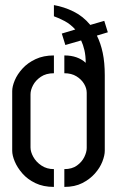

<svg xmlns="http://www.w3.org/2000/svg" viewBox="-20 -734 460 755"><path d="M233 1V-69Q263 -69 282.5 -83Q302 -97 311.5 -116.5Q321 -136 321 -152V-369Q321 -387 310.5 -404.5Q300 -422 280.5 -434Q261 -446 233 -446V-516Q260 -516 281 -508.5Q302 -501 317 -487Q317 -515 312 -536.5Q307 -558 299 -575L237 -557L223 -602L276 -618Q257 -639 234.5 -651Q212 -663 192 -670V-714Q232 -707 269.5 -688.5Q307 -670 335 -636L390 -652L404 -607L361 -594Q376 -564 384 -526Q392 -488 392 -438V-141Q392 -123 382.5 -98.5Q373 -74 353 -51.5Q333 -29 303.5 -14Q274 1 233 1ZM192 1Q150 1 119 -14Q88 -29 68 -52Q48 -75 38 -99Q28 -123 28 -141V-376Q28 -394 38 -418Q48 -442 68.5 -464.5Q89 -487 120 -501.5Q151 -516 192 -516V-446Q161 -446 140.5 -432Q120 -418 110 -399Q100 -380 100 -363V-154Q100 -137 111 -117Q122 -97 143 -83Q164 -69 192 -69Z"/></svg>

Font: Stick No Bills ExtraLight
Style: Regular
Weight: 400
Version: Version 2.000